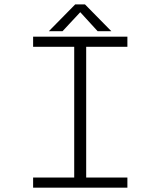

<svg xmlns="http://www.w3.org/2000/svg" viewBox="-20 -870 750 890"><path d="M496 -725.5H432.5L352 -813.5L270 -725.5H206.5L328.5 -849.5H374ZM570.5 -653H379.5V-47H570.5V0H133.5V-47H324V-653H133.5V-700H570.5Z"/></svg>

Font: League Mono UltraLight
Style: Regular
Weight: 200
Width: 6
Designer: Tyler Finck
Foundry: The League of Moveable Type / Tyler Finck
Version: Version 2.210